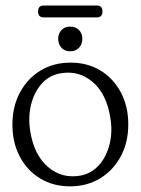

<svg xmlns="http://www.w3.org/2000/svg" viewBox="-20 -666 510 696"><path d="M236 -439Q297 -439 344 -410.5Q391 -382 418 -331.2Q445 -280.5 445 -215Q445 -150 417.8 -99.2Q390.5 -48.5 343 -19.5Q295.5 9.5 234 9.5Q173 9.5 125.8 -19Q78.5 -47.5 51.8 -98.2Q25 -149 25 -214.5Q25 -279.5 52 -330.2Q79 -381 126.5 -410Q174 -439 236 -439ZM272 -29.5Q313 -37.5 340 -68.8Q367 -100 377.8 -145.5Q388.5 -191 379.5 -241.5Q365.5 -327.5 314.8 -369.8Q264 -412 198 -400Q157 -392.5 129.8 -361Q102.5 -329.5 92 -284Q81.5 -238.5 90 -188Q104.5 -102 155.2 -59.8Q206 -17.5 272 -29.5ZM234.5 -480Q214.5 -480 202.8 -493Q191 -506 191 -525.5Q191 -544.5 202.8 -557Q214.5 -569.5 234.5 -569.5Q254.5 -569.5 266.5 -557Q278.5 -544.5 278.5 -525.5Q278.5 -506 266.5 -493Q254.5 -480 234.5 -480ZM118 -624.5Q118 -646 138.5 -646H331Q351.5 -646 351.5 -624.5Q351.5 -603 331 -603H138.5Q118 -603 118 -624.5Z"/></svg>

Font: Fraunces 144pt SuperSoft Light
Style: Regular
Weight: 300
Version: Version 1.000;[0bf87f6ff]